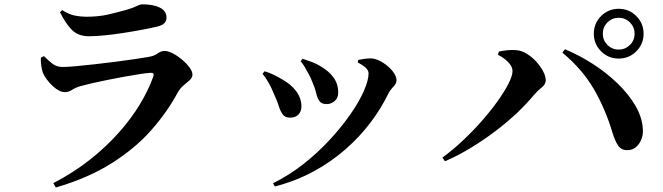

<svg xmlns="http://www.w3.org/2000/svg" viewBox="-20 -796 3020 875"><path d="M166.2 -533.2 180.6 -540.2Q202.7 -517.7 220.8 -504.3Q238.9 -490.8 267.4 -490.8Q285.1 -490.8 323 -494.1Q360.9 -497.4 408.5 -502.8Q456 -508.2 504.2 -514.3Q552.4 -520.4 593.3 -526.4Q634.1 -532.4 657 -536.6Q684.8 -541.5 699 -552.7Q713.2 -563.8 730.1 -563.8Q745.9 -563.8 767.3 -552.8Q788.7 -541.8 809.1 -524.7Q829.5 -507.7 843.3 -489.1Q857.1 -470.6 857.1 -455.6Q857.1 -442.5 844.9 -431.1Q832.6 -419.7 816.6 -406.7Q800.6 -393.6 789.1 -372.9Q742.4 -285.5 669.2 -202.7Q596 -119.8 489.1 -52.3Q382.2 15.3 234.4 58.5L223 38.6Q315.4 -9.4 390 -68.4Q464.6 -127.5 521.8 -192Q579 -256.5 618.2 -321.7Q657.4 -387 678.7 -447.5Q684.5 -465 667.4 -464.2Q651.1 -463.4 619.7 -458.8Q588.4 -454.1 549.5 -447Q510.7 -439.9 471.5 -432.1Q432.4 -424.3 399 -416.6Q365.7 -408.9 346.9 -403.5Q324.6 -397.3 308.7 -386.7Q292.8 -376.1 276 -376.1Q255.6 -376.1 233.8 -392.7Q212 -409.4 195.7 -431Q179.5 -452.6 174.2 -468Q169.2 -485.6 167.4 -500.6Q165.6 -515.5 166.2 -533.2ZM696.1 -674.8Q666.2 -667.6 626.5 -660.2Q586.8 -652.7 543.1 -646Q499.4 -639.2 458.4 -635Q417.5 -630.8 385 -630.8Q337.8 -630.8 309 -658.5Q280.2 -686.2 253.2 -740.7L263.7 -749.8Q294.6 -730 321.7 -724.8Q348.9 -719.7 373.6 -719.7Q429.8 -719.7 473.7 -730.1Q517.6 -740.4 548.9 -749.2Q574.3 -756.2 589.1 -762.3Q603.9 -768.4 612.6 -772.4Q621.3 -776.3 628.2 -776.3Q678.7 -776.3 708.8 -761.1Q738.9 -745.9 738.9 -715.9Q738.9 -701 729.5 -690.8Q720.1 -680.5 696.1 -674.8Z M1349.8 -516.8 1359.2 -528.2Q1382.6 -520.3 1402.5 -513Q1422.5 -505.7 1442.6 -493Q1478.4 -472.3 1499.8 -443Q1521.3 -413.7 1521.3 -374.2Q1521.3 -348.8 1504.8 -335.2Q1488.4 -321.6 1468.6 -321.6Q1445.6 -321.6 1435.9 -335.1Q1426.1 -348.6 1420.7 -372.1Q1415.3 -395.6 1402.5 -424.9Q1397 -439.4 1387.5 -457.1Q1378.1 -474.8 1368.3 -491.5Q1358.6 -508.1 1349.8 -516.8ZM1232.6 53.8 1224 39.2Q1297.2 3.2 1362.7 -48.3Q1428.2 -99.8 1482.6 -158.8Q1536.9 -217.7 1576.8 -275.1Q1616.8 -332.5 1638.2 -381.5Q1659.7 -430.5 1659.7 -461.2Q1659.7 -475.1 1646.4 -487.4Q1633.1 -499.7 1610.6 -511L1612.2 -522.8Q1623.6 -525.5 1639.8 -527.7Q1655.9 -529.9 1668.6 -529.8Q1687.9 -529.7 1708.6 -519.7Q1729.4 -509.6 1747.3 -494.1Q1765.3 -478.7 1776.2 -461.9Q1787 -445.1 1787 -430Q1787 -415.4 1772.7 -400.7Q1758.4 -386.1 1749.6 -369.1Q1717.8 -303 1669.1 -238.3Q1620.4 -173.5 1555.3 -116.3Q1490.3 -59.1 1409.4 -15Q1328.6 29 1232.6 53.8ZM1176.5 -459.9 1186.1 -471.2Q1208.7 -464.3 1229.5 -454.1Q1250.3 -444 1263.3 -435.8Q1306.1 -412.5 1329.9 -380.2Q1353.7 -348 1353.7 -310.7Q1353.7 -288.9 1340.5 -274.4Q1327.4 -259.8 1301.1 -259.8Q1279.3 -259.8 1268.5 -274.5Q1257.7 -289.1 1250.4 -312.8Q1243 -336.4 1230.2 -363.9Q1217.7 -395.6 1204.2 -418.9Q1190.7 -442.2 1176.5 -459.9Z M2686.2 -642.5Q2686.2 -689.7 2719.3 -722.8Q2752.4 -755.9 2799.6 -755.9Q2846.8 -755.9 2879.9 -722.8Q2913 -689.7 2913 -642.5Q2913 -595.3 2879.9 -562.2Q2846.8 -529.1 2799.6 -529.1Q2752.4 -529.1 2719.3 -562.2Q2686.2 -595.3 2686.2 -642.5ZM2727.2 -642.5Q2727.2 -612.4 2748.3 -591.3Q2769.5 -570.1 2799.6 -570.1Q2829.7 -570.1 2850.9 -591.3Q2872 -612.4 2872 -642.5Q2872 -672.6 2850.9 -693.8Q2829.7 -715 2799.6 -715Q2769.5 -715 2748.3 -693.8Q2727.2 -672.6 2727.2 -642.5ZM2249.5 -546.1 2253.4 -561Q2268.5 -564.4 2289.8 -566.8Q2311.1 -569.2 2330.2 -567.6Q2356.1 -566.2 2380.4 -551.3Q2404.7 -536.4 2424.4 -514.5Q2444.1 -492.5 2455.6 -470.2Q2467.1 -448 2467.1 -431Q2467.1 -411.7 2448.6 -397.3Q2430 -382.8 2413.4 -363.2Q2381.3 -324.3 2336.7 -281.9Q2292.1 -239.6 2238.3 -198.8Q2184.5 -158 2125.8 -122.3Q2067.2 -86.7 2007.8 -61L1996.2 -77.9Q2042.8 -111.8 2089.1 -155.3Q2135.4 -198.8 2175.9 -244.9Q2216.5 -291.1 2247.8 -335.1Q2279.2 -379.1 2297.4 -414.8Q2315.6 -450.6 2315.6 -471.6Q2315.6 -486.3 2306.8 -499.5Q2297.9 -512.7 2283.2 -524.7Q2268.6 -536.8 2249.5 -546.1ZM2841.5 -111.7Q2810.7 -111 2796.1 -133.8Q2781.5 -156.6 2770.2 -194.6Q2738.1 -301.3 2685.7 -391.1Q2633.3 -480.9 2542.8 -556.2L2554.7 -571.6Q2618.3 -545.3 2680.5 -505.4Q2742.7 -465.6 2793.7 -416.5Q2844.7 -367.4 2875.9 -314Q2907.1 -260.5 2909.8 -206.1Q2911.3 -181.6 2902.5 -159.9Q2893.6 -138.2 2878.1 -125.3Q2862.6 -112.5 2841.5 -111.7Z"/></svg>

Font: Noto Serif JP
Style: Regular
Weight: 200
Designer: Ryoko NISHIZUKA 西塚涼子 (kana & ideographs); Frank Grießhammer (Latin, Greek & Cyrillic); Wenlong ZHANG 张文龙 (bopomofo); San
Foundry: Adobe
Version: Version 2.001;hotconv 1.1.0;makeotfexe 2.6.0